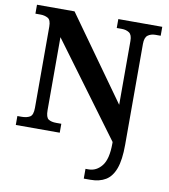

<svg xmlns="http://www.w3.org/2000/svg" viewBox="-100 -798 988 1123"><g transform="rotate(10 394.0 -237.0)"><path d="M474 240V182H492Q539 182 571 141.5Q603 101 603 9V0L196 -551V-118Q196 -75 212.5 -64Q229 -53 259 -53H289V0H28V-53H53Q83 -53 102 -64Q121 -75 121 -118V-600Q121 -640 102 -650.5Q83 -661 58 -661H28V-714H251L603 -221V-600Q603 -637 585 -649Q567 -661 541 -661H511V-714H772V-661H741Q714 -661 696 -647.5Q678 -634 678 -596V3Q678 93 659 144.5Q640 196 603.5 218Q567 240 514 240Z"/></g></svg>

Font: Noto Serif Gurmukhi
Style: Bold
Weight: 700
Designer: Vaibhav Singh and the Monotype Design Team
Foundry: Monotype Imaging Inc.
Version: Version 2.004; ttfautohint (v1.8.4.7-5d5b)